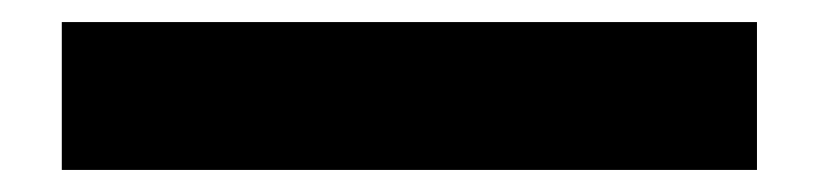

<svg xmlns="http://www.w3.org/2000/svg" viewBox="-20 90 742 174"><path d="M36 110H666V244H36Z"/></svg>

Font: Lalezar
Style: Regular
Weight: 400
Designer: Borna Izadpanah
Foundry: Borna Izadpanah
Version: Version 1.003;November 28, 2018;FontCreator 11.5.0.2421 64-b